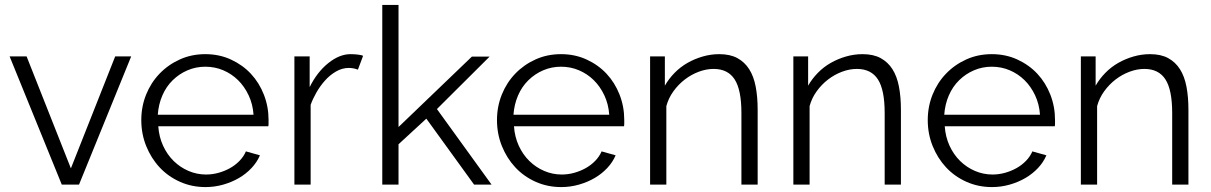

<svg xmlns="http://www.w3.org/2000/svg" viewBox="-20 -750 4918 780"><path d="M231 0 19 -521H88L268 -66L448 -521H513L301 0Z M815 10Q759 10 711 -11.5Q663 -33 628.5 -70Q594 -107 574 -156.5Q554 -206 554 -262Q554 -317 573.5 -365.5Q593 -414 628 -450.5Q663 -487 710.5 -508.5Q758 -530 814 -530Q871 -530 918.5 -508Q966 -486 999.5 -450Q1033 -414 1052 -365.5Q1071 -317 1071 -263Q1071 -255 1071 -248Q1071 -241 1070 -237H623Q626 -194 642.5 -158Q659 -122 685.5 -96Q712 -70 746 -55.5Q780 -41 817 -41Q843 -41 868 -48Q893 -55 914.5 -67Q936 -79 953 -96.5Q970 -114 979 -135L1036 -119Q1024 -91 1002 -67.5Q980 -44 951 -27Q922 -10 887 0Q852 10 815 10ZM1010 -284Q1007 -327 990 -363Q973 -399 947 -424.5Q921 -450 887 -464.5Q853 -479 814 -479Q776 -479 742 -464.5Q708 -450 681.5 -424Q655 -398 639.5 -362Q624 -326 621 -284Z M1434 -467Q1416 -474 1397 -474Q1370 -474 1345 -459.5Q1320 -445 1300 -422.5Q1280 -400 1265 -373.5Q1250 -347 1242 -324V0H1176V-521H1238V-396Q1268 -457 1313.5 -493.5Q1359 -530 1404 -530Q1420 -530 1435.5 -528Q1451 -526 1455 -523Z M1906 0 1712 -268 1599 -164V0H1533V-730H1599V-234L1897 -520H1969L1755 -307L1977 0Z M2260 10Q2204 10 2156 -11.5Q2108 -33 2073.5 -70Q2039 -107 2019 -156.5Q1999 -206 1999 -262Q1999 -317 2018.5 -365.5Q2038 -414 2073 -450.5Q2108 -487 2155.5 -508.5Q2203 -530 2259 -530Q2316 -530 2363.5 -508Q2411 -486 2444.5 -450Q2478 -414 2497 -365.5Q2516 -317 2516 -263Q2516 -255 2516 -248Q2516 -241 2515 -237H2068Q2071 -194 2087.5 -158Q2104 -122 2130.5 -96Q2157 -70 2191 -55.5Q2225 -41 2262 -41Q2288 -41 2313 -48Q2338 -55 2359.5 -67Q2381 -79 2398 -96.5Q2415 -114 2424 -135L2481 -119Q2469 -91 2447 -67.5Q2425 -44 2396 -27Q2367 -10 2332 0Q2297 10 2260 10ZM2455 -284Q2452 -327 2435 -363Q2418 -399 2392 -424.5Q2366 -450 2332 -464.5Q2298 -479 2259 -479Q2221 -479 2187 -464.5Q2153 -450 2126.5 -424Q2100 -398 2084.5 -362Q2069 -326 2066 -284Z M3058 0H2992V-291Q2992 -385 2964.5 -427.5Q2937 -470 2879 -470Q2849 -470 2818.5 -458.5Q2788 -447 2762 -427Q2736 -407 2716 -379.5Q2696 -352 2687 -319V0H2621V-521H2681V-402Q2697 -430 2720.5 -454Q2744 -478 2773 -494.5Q2802 -511 2835 -520.5Q2868 -530 2902 -530Q2946 -530 2975.5 -514Q3005 -498 3023.5 -469Q3042 -440 3050 -398Q3058 -356 3058 -304Z M3640 0H3574V-291Q3574 -385 3546.5 -427.5Q3519 -470 3461 -470Q3431 -470 3400.5 -458.5Q3370 -447 3344 -427Q3318 -407 3298 -379.5Q3278 -352 3269 -319V0H3203V-521H3263V-402Q3279 -430 3302.5 -454Q3326 -478 3355 -494.5Q3384 -511 3417 -520.5Q3450 -530 3484 -530Q3528 -530 3557.5 -514Q3587 -498 3605.5 -469Q3624 -440 3632 -398Q3640 -356 3640 -304Z M4010 10Q3954 10 3906 -11.5Q3858 -33 3823.5 -70Q3789 -107 3769 -156.5Q3749 -206 3749 -262Q3749 -317 3768.5 -365.5Q3788 -414 3823 -450.5Q3858 -487 3905.5 -508.5Q3953 -530 4009 -530Q4066 -530 4113.5 -508Q4161 -486 4194.5 -450Q4228 -414 4247 -365.5Q4266 -317 4266 -263Q4266 -255 4266 -248Q4266 -241 4265 -237H3818Q3821 -194 3837.5 -158Q3854 -122 3880.5 -96Q3907 -70 3941 -55.5Q3975 -41 4012 -41Q4038 -41 4063 -48Q4088 -55 4109.5 -67Q4131 -79 4148 -96.5Q4165 -114 4174 -135L4231 -119Q4219 -91 4197 -67.5Q4175 -44 4146 -27Q4117 -10 4082 0Q4047 10 4010 10ZM4205 -284Q4202 -327 4185 -363Q4168 -399 4142 -424.5Q4116 -450 4082 -464.5Q4048 -479 4009 -479Q3971 -479 3937 -464.5Q3903 -450 3876.5 -424Q3850 -398 3834.5 -362Q3819 -326 3816 -284Z M4808 0H4742V-291Q4742 -385 4714.5 -427.5Q4687 -470 4629 -470Q4599 -470 4568.5 -458.5Q4538 -447 4512 -427Q4486 -407 4466 -379.5Q4446 -352 4437 -319V0H4371V-521H4431V-402Q4447 -430 4470.5 -454Q4494 -478 4523 -494.5Q4552 -511 4585 -520.5Q4618 -530 4652 -530Q4696 -530 4725.5 -514Q4755 -498 4773.5 -469Q4792 -440 4800 -398Q4808 -356 4808 -304Z"/></svg>

Font: Rising Sun Light
Style: Regular
Weight: 300
Designer: Matt McInerney, Pablo Impallari, Rodrigo Fuenzalida (Raleway font), Stephen Hutchings (Greek), Cristiano Sobral (main ch
Foundry: The Rising Sun Project Authors
Version: Version 4.327; ttfautohint (v1.8.4.7-5d5b-dirty)